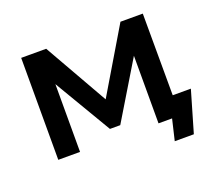

<svg xmlns="http://www.w3.org/2000/svg" viewBox="-110 -684 1064 945"><g transform="rotate(-20 421.5 -212.0)"><path d="M817 -106 754 110H654L680 0H609V-354L429 -56H375L198 -355V0H84V-534H215L405 -200L604 -534H721L722 -106Z"/></g></svg>

Font: mBank SemiBold
Style: Regular
Weight: 600
Designer: Julieta Ulanovsky
Foundry: Julieta Ulanovsky
Version: Version 7.200